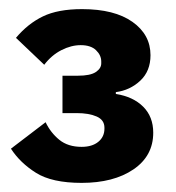

<svg xmlns="http://www.w3.org/2000/svg" viewBox="-20 -724 385 421"><path d="M151 -558Q178 -558 190 -566Q202 -574 202 -585V-589Q202 -603 190.5 -614Q179 -625 157 -625Q136 -625 114.5 -614Q93 -603 77 -582L15 -641Q41 -672 74 -688Q107 -704 160 -704Q231 -704 270.5 -676Q310 -648 310 -603Q310 -568 287.5 -547Q265 -526 234 -522V-518Q272 -512 294 -490Q316 -468 316 -433Q316 -382 272.5 -352.5Q229 -323 159 -323Q94 -323 59 -345Q24 -367 4 -398L80 -456Q91 -433 110 -417.5Q129 -402 159 -402Q182 -402 195.5 -413Q209 -424 209 -442V-444Q209 -461 192 -468.5Q175 -476 148 -476H117V-558Z"/></svg>

Font: IBM Plex Sans KR
Style: Bold
Weight: 700
Designer: Mike Abbink; Paul van der Laan; Pieter van Rosmalen; Wujin Sim; Chorong Kim; Dohee Lee;
Foundry: Sandoll Inc.
Version: Version 1.001